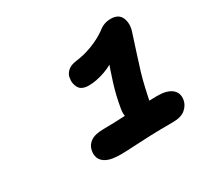

<svg xmlns="http://www.w3.org/2000/svg" viewBox="-105 -972 734 708"><g transform="rotate(-30 262.0 -618.0)"><path d="M361 -463Q329 -463 315 -485Q301 -507 307 -539Q315 -588 330 -636Q345 -684 362 -729L385 -723Q354 -697 316.5 -684Q279 -671 248 -671Q217 -671 206.5 -689.5Q196 -708 200 -730Q202 -746 215 -758Q228 -770 253 -773Q287 -777 322.5 -790.5Q358 -804 386 -824Q398 -834 411 -839Q424 -844 440 -844Q474 -844 484.5 -817.5Q495 -791 482 -756Q469 -715 458 -681.5Q447 -648 438.5 -619.5Q430 -591 423.5 -562.5Q417 -534 411 -505Q406 -483 393.5 -473Q381 -463 361 -463ZM223 -392Q184 -392 164.5 -401.5Q145 -411 139 -426.5Q133 -442 137 -459Q141 -480 159.5 -492.5Q178 -505 215 -505Q234 -505 262.5 -506Q291 -507 324 -508.5Q357 -510 388.5 -511Q420 -512 447 -512Q488 -512 508 -495.5Q528 -479 523 -450Q519 -429 501 -414Q483 -399 448 -399Q393 -399 350 -397.5Q307 -396 275.5 -394Q244 -392 223 -392Z"/></g></svg>

Font: Shantell Sans Light SemiBold
Style: Italic
Weight: 600
Italic angle: -11°
Version: Version 1.011;[c5ecc13dd]